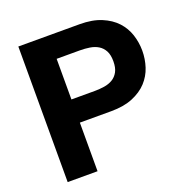

<svg xmlns="http://www.w3.org/2000/svg" viewBox="-128 -832 922 950"><g transform="rotate(-20 333.5 -357.0)"><path d="M391.1 -713.9Q458 -713.9 505.1 -694.3Q552.2 -674.8 581.8 -642.8Q611.3 -610.8 624.8 -569.6Q638.2 -528.3 638.2 -484.9Q638.2 -441.4 624.8 -400.1Q611.3 -358.9 581.8 -326.9Q552.2 -294.9 505.1 -275.4Q458 -255.9 391.1 -255.9H226.1V0H68.8V-713.9ZM348.1 -377.9Q375 -377.9 399.9 -381.8Q424.8 -385.7 443.8 -397.2Q462.9 -408.7 474.4 -429.7Q485.8 -450.7 485.8 -484.9Q485.8 -519 474.4 -540Q462.9 -561 443.8 -572.5Q424.8 -584 399.9 -587.9Q375 -591.8 348.1 -591.8H226.1V-377.9Z"/></g></svg>

Font: XB Khoramshahr
Style: Bold
Weight: 700
Designer: Behnam
Foundry: Irmug
Version: Version 8.005 2009